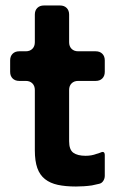

<svg xmlns="http://www.w3.org/2000/svg" viewBox="-20 -669 427 700"><path d="M257 11Q219 11 191 5Q163 -1 144 -16Q125 -31 116 -56.5Q107 -82 107 -121V-341Q107 -356 98 -365Q89 -374 74 -374H50Q35 -374 26 -383Q17 -392 17 -407V-449Q17 -464 26 -473Q35 -482 50 -482H74Q89 -482 98 -491Q107 -500 107 -515V-616Q107 -631 116 -640Q125 -649 140 -649H199Q214 -649 223 -640Q232 -631 232 -616V-515Q232 -500 241 -491Q250 -482 265 -482H329Q344 -482 353 -473Q362 -464 362 -449V-407Q362 -392 353 -383Q344 -374 329 -374H265Q250 -374 241 -365Q232 -356 232 -341V-154Q232 -123 247.5 -112Q263 -101 292 -101Q314 -101 332 -108Q337 -109 347 -113Q362 -120 362 -103V-28Q362 -18 356.5 -9.5Q351 -1 342 1L315 7Q301 9 286 10Q271 11 257 11Z"/></svg>

Font: Higure Gothic Black
Style: Regular
Weight: 900
Designer: Yoshimichi Ohira
Foundry: Positype
Version: Version 1.000